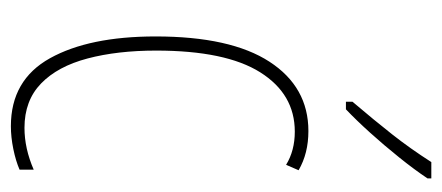

<svg xmlns="http://www.w3.org/2000/svg" viewBox="-250 -553 813 353"><g transform="rotate(90 156.5 -376.5)"><path d="M212 10Q127 10 87 -62Q47 -134 47 -256Q47 -394 93.5 -465.5Q140 -537 221 -537Q262 -537 293 -519L283 -496Q257 -512 222 -512Q153 -512 113 -448.5Q73 -385 73 -257Q73 -186 87.5 -131Q102 -76 133.5 -45.5Q165 -15 215 -15Q253 -15 292 -32V-6Q276 1 254 5.5Q232 10 212 10ZM308 -756Q292 -732 269.5 -704Q247 -676 224 -650.5Q201 -625 181 -606H167V-618Q201 -658 227 -691Q253 -724 278 -763H308Z"/></g></svg>

Font: Noto Sans Telugu ExtraCondensed Thin
Style: Regular
Weight: 100
Width: 2
Designer: Jelle Bosma - Monotype Design Team
Foundry: Monotype Imaging Inc.
Version: Version 2.005; ttfautohint (v1.8.4.7-5d5b)